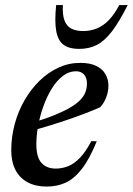

<svg xmlns="http://www.w3.org/2000/svg" viewBox="-20 -710 514 742"><path d="M274 -434.5Q246 -434.5 222.2 -416Q198.5 -397.5 179.8 -367Q161 -336.5 147.8 -299.5Q134.5 -262.5 127.5 -224.5Q120.5 -186.5 120.5 -153.5Q120.5 -102 140.5 -80.2Q160.5 -58.5 195.5 -58.5Q220.5 -58.5 243.5 -67.8Q266.5 -77 288.8 -100Q311 -123 333 -164.5L354 -164Q326 -95.5 296.5 -57.5Q267 -19.5 234 -4.2Q201 11 160.5 11Q117.5 11 86.8 -5.5Q56 -22 39.8 -53.2Q23.5 -84.5 23.5 -129Q23.5 -181.5 37 -231Q50.5 -280.5 75.2 -323.2Q100 -366 133.2 -398.2Q166.5 -430.5 206.2 -448.8Q246 -467 290 -467Q329 -467 353 -454.8Q377 -442.5 388 -422.5Q399 -402.5 399 -378.5Q399 -356 390.5 -333.8Q382 -311.5 367 -295.5Q342 -284.5 311 -272.5Q280 -260.5 245.8 -248.8Q211.5 -237 175.8 -226Q140 -215 104.5 -205.5L106.5 -236Q157.5 -251.5 193.8 -266.5Q230 -281.5 254 -296Q278 -310.5 291.5 -325Q305 -339.5 310.5 -355Q316 -370.5 316 -387Q316 -401.5 311.2 -412Q306.5 -422.5 297 -428.5Q287.5 -434.5 274 -434.5ZM301.5 -590Q329.5 -590 354.2 -600Q379 -610 400.5 -632.2Q422 -654.5 441 -690.5H473.5Q441 -626 412.8 -589Q384.5 -552 354.5 -536.5Q324.5 -521 285.5 -521Q248 -521 226.2 -536.5Q204.5 -552 197.5 -589Q190.5 -626 197 -690.5H223Q221 -653.5 229 -631.5Q237 -609.5 255 -599.8Q273 -590 301.5 -590Z"/></svg>

Font: Newsreader 36pt Medium
Style: Italic
Weight: 500
Italic angle: -17°
Designer: Hugues Gentile
Foundry: Production Type
Version: Version 1.003